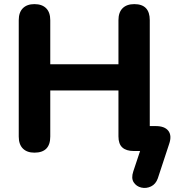

<svg xmlns="http://www.w3.org/2000/svg" viewBox="-20 -733 849 932"><path d="M746 133Q736 161 713 172Q690 183 666 177.5Q642 172 629 152Q616 132 627 99L660 0H629Q593 0 574 -17Q555 -34 555 -71V-294H224V-70Q224 8 147 8Q111 8 91 -12Q71 -32 71 -70V-635Q71 -673 91 -693Q111 -713 147 -713Q184 -713 204 -693Q224 -673 224 -635V-421H555V-635Q555 -673 575 -693Q595 -713 632 -713Q707 -713 707 -635V-121H736Q780 -121 797.5 -97.5Q815 -74 801 -34Z"/></svg>

Font: Chiron GoRound TC
Style: Bold
Weight: 700
Designer: Ryoko NISHIZUKA 西塚涼子 (kana, bopomofo & ideographs); Paul D. Hunt (Latin, Greek & Cyrillic); Sandoll Communications 산돌커뮤니
Foundry: Adobe
Version: Version 1.000;hotconv 1.1.1;makeotfexe 2.6.0